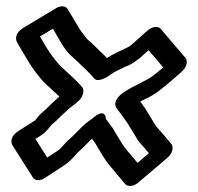

<svg xmlns="http://www.w3.org/2000/svg" viewBox="-20 -623 644 623"><path d="M343.7 -384.2C351.8 -390.2 365.3 -396 386 -406.3C393 -409.9 400.1 -409.2 422.5 -426.4C425.5 -428.4 432.4 -433.6 436.2 -437L462.2 -460.1L509.6 -404.4C480 -378.8 473.2 -372.2 432 -351.7C414.2 -342.8 398.4 -335.4 376.3 -319.6C364.6 -311.2 344.9 -290 358.9 -271.3C364.7 -263.5 370.2 -255.9 375.8 -248.4L386 -234.2C394.4 -223.6 403 -207.3 412.1 -193.4L423.2 -175C425.6 -169.6 427.7 -167.1 431.7 -162.3C442.8 -150.1 453.1 -137.8 463.2 -125.9L426.3 -94.5L393.4 -133.6C376.7 -152.8 367.6 -171.6 352.3 -195.9C349.5 -201.5 347 -205.8 344.1 -209.7L332.5 -225.2C329.7 -229.6 325.9 -234.8 323.2 -238.2C323.2 -238.2 323.7 -277.8 277.7 -236.9C274.2 -233.8 261.3 -226.7 245.3 -210.7L212.9 -178.2C206.4 -172.7 197.3 -165 187.4 -153.5C179.9 -144.8 173.4 -137.9 167.2 -133.9L133.3 -111.8L95 -172.1L110.3 -181.8C113.7 -183.9 116.6 -186.2 119.7 -188.4C130.1 -195.8 147.2 -217.9 147.6 -218.3C153.8 -223.7 159 -227.6 164.7 -233.3L176.4 -245.1C193.2 -260 203.5 -270.8 212.7 -277.4C220.4 -282.9 228.6 -289.2 236.7 -297.3C251.2 -311.8 254.3 -331.4 246.4 -340.6C222.1 -368.9 196 -389.1 173.8 -411.2C160.6 -425.9 143.2 -448.3 133 -465.4C125 -478.3 117 -492 109.6 -504.6L151.8 -529.9C168.6 -502 187.3 -462.5 210.4 -442.6C230.8 -425.1 246.7 -407.7 267.7 -388.2C274.3 -381.6 279.7 -375.6 285.4 -368.7C297.7 -353.7 328.6 -372.8 343.7 -384.2ZM57.8 -533.9C23.4 -513.2 32.3 -490.9 35.9 -484.8C48.7 -463.2 61.5 -440.4 75 -418.6C87 -398.7 105 -375.5 120.2 -358.8C138.7 -340.3 155.4 -326.5 172.6 -309.6C160.1 -298.6 150.7 -290 142.3 -281.7L130.6 -270C126.8 -266.6 122 -262.5 117 -258.2C102.8 -245.4 99 -238.3 93.7 -232.2L41.7 -199.2C8.4 -178.1 17.2 -156.6 21.2 -150.4L87.2 -46.4C93.3 -36.7 109.5 -35.2 124.8 -45.1L184.8 -84.1C201.4 -94.8 216.2 -108.9 229.2 -125.2C233.3 -129.9 236.8 -131.5 246.7 -141.3L278.4 -173L287.9 -160.3C288.8 -159.2 291.7 -153.3 294.2 -149.4C308.4 -127 318.8 -105.3 338.6 -82.4L386.5 -25.5C394 -16.7 412.7 -17 428.4 -30.3L522.4 -110.3C541.6 -126.6 543.7 -146.9 535.4 -156.6C519.2 -175.4 503.9 -194.2 486.3 -213.7C484.1 -216.3 483.6 -217.7 482.1 -220.2L469.8 -240.6C461.5 -253.2 453.4 -269.3 442 -283.8L435 -293.6C451.9 -302.6 472.7 -309.8 496.5 -328.8C521.9 -347.9 547.2 -370.9 568.8 -389.6C586.9 -405.3 589.9 -425.6 581.4 -435.5L501.4 -529.5C493.2 -539.2 474 -537.4 458.8 -524L406.5 -477.6C395.5 -468.7 394.5 -470.3 377.3 -461.3C364.6 -455 348.6 -449 327.1 -434.7C325.5 -436.4 322.9 -439.1 320.3 -441.8C299.9 -460.5 284.6 -477.5 262.7 -496.5C256.1 -504.4 243.6 -520.1 238.1 -529.2C225.3 -551.1 212 -572.8 199 -594.3C193.7 -603.1 178.4 -606.2 162.8 -596.9Z"/></svg>

Font: Tape
Style: Regular
Weight: 500
Foundry: Cannot Into Space Fonts
Version: Version 0.97